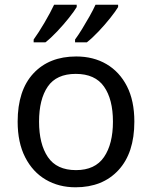

<svg xmlns="http://www.w3.org/2000/svg" viewBox="-20 -786 645 816"><path d="M551 -269Q551 -136 483.5 -63Q416 10 301 10Q230 10 174.5 -22.5Q119 -55 87 -117.5Q55 -180 55 -269Q55 -402 122 -474Q189 -546 304 -546Q377 -546 432.5 -513.5Q488 -481 519.5 -419.5Q551 -358 551 -269ZM146 -269Q146 -174 183.5 -118.5Q221 -63 303 -63Q384 -63 422 -118.5Q460 -174 460 -269Q460 -364 422 -418Q384 -472 302 -472Q220 -472 183 -418Q146 -364 146 -269ZM482 -756Q472 -739 449 -710Q426 -681 399 -652.5Q372 -624 349 -606H299V-618Q313 -637 329 -663Q345 -689 360.5 -716.5Q376 -744 386 -766H482ZM306 -756Q296 -739 273 -710Q250 -681 223 -652.5Q196 -624 173 -606H123V-618Q144 -647 169 -689.5Q194 -732 210 -766H306Z"/></svg>

Font: Noto Sans Khojki
Style: Regular
Weight: 400
Designer: Monotype Design Team
Foundry: Monotype Imaging Inc.
Version: Version 2.003; ttfautohint (v1.8.4.7-5d5b)